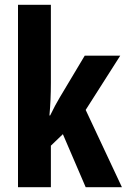

<svg xmlns="http://www.w3.org/2000/svg" viewBox="-20 -780 528 800"><path d="M192 -435Q192 -363 186 -299H189Q199 -320 209.5 -339.5Q220 -359 229 -374L333 -548H481L337 -322L488 0H337L242 -221L192 -173V0H55V-760H192Z"/></svg>

Font: Noto Sans Bengali ExtraCondensed
Style: Bold
Weight: 700
Width: 2
Designer: Joana Ranito - Universal Thirst; Jelle Bosma - Monotype Design Team
Foundry: Universal Thirst ehf.
Version: Version 3.000; ttfautohint (v1.8.4.7-5d5b)